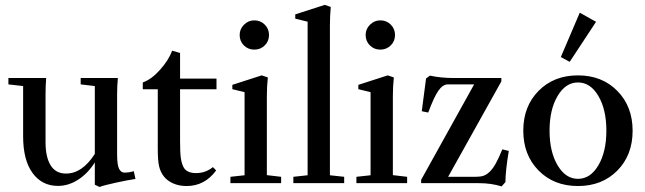

<svg xmlns="http://www.w3.org/2000/svg" viewBox="-20 -746 2627 782"><path d="M216.3 11.2Q150.9 11.2 112.5 -41.5Q74.2 -94.2 74.2 -190.4V-395.5L14.2 -402.3V-428.2H168Q165.5 -394 165.5 -363.3V-167Q165.5 -106 186.3 -72.5Q207 -39.1 249 -39.1Q314.9 -39.1 366.2 -119.1V-395.5L308.6 -402.3V-428.2H460Q457 -395.5 457 -363.3V-117.7Q457 -74.7 464.8 -58.8Q472.7 -43 486.8 -43Q507.3 -43 524.9 -48.8L531.7 -17.1Q503.4 -13.2 452.9 -2.2Q402.3 8.8 385.3 15.6L366.2 6.3V-84.5Q337.9 -39.6 298.3 -14.2Q258.8 11.2 216.3 11.2Z M740.2 11.7Q709.5 11.7 685.3 1Q661.1 -9.8 647.9 -26.9Q633.8 -44.4 628.2 -67.9Q622.6 -91.3 622.6 -139.2V-382.3H561.5V-410.2Q596.7 -422.4 631.8 -461.7Q667 -501 681.2 -539.6L713.4 -530.3V-425.8H861.8V-382.3H713.4V-172.4Q713.4 -124.5 716.3 -103.8Q719.2 -83 726.1 -67.9Q738.3 -41 778.3 -41Q817.4 -41 847.2 -65.4L860.4 -51.8Q813.5 11.7 740.2 11.7Z M1015.6 -543.9Q990.7 -543.9 973.4 -561Q956.1 -578.1 956.1 -603.5Q956.1 -627.9 973.9 -645.5Q991.7 -663.1 1015.6 -663.1Q1041 -663.1 1058.3 -645.8Q1075.7 -628.4 1075.7 -603.5Q1075.7 -578.1 1058.3 -561Q1041 -543.9 1015.6 -543.9ZM918.5 0V-25.9L976.1 -32.2V-370.6L926.3 -382.8V-400.4L1045.9 -439L1070.8 -430.7Q1066.9 -394 1066.9 -353.5V-32.7L1125 -25.9V0Z M1174.8 0V-25.9L1232.9 -32.2V-657.7L1182.6 -669.9V-687.5L1302.7 -726.1L1327.1 -717.8Q1323.7 -678.7 1323.7 -641.1V-32.2L1381.8 -25.9V0Z M1528.8 -543.9Q1503.9 -543.9 1486.6 -561Q1469.2 -578.1 1469.2 -603.5Q1469.2 -627.9 1487.1 -645.5Q1504.9 -663.1 1528.8 -663.1Q1554.2 -663.1 1571.5 -645.8Q1588.9 -628.4 1588.9 -603.5Q1588.9 -578.1 1571.5 -561Q1554.2 -543.9 1528.8 -543.9ZM1431.6 0V-25.9L1489.3 -32.2V-370.6L1439.5 -382.8V-400.4L1559.1 -439L1584 -430.7Q1580.1 -394 1580.1 -353.5V-32.7L1638.2 -25.9V0Z M2022.9 13.2Q1981 0 1930.7 0H1695.3V-13.7L1911.1 -402.3H1804.2Q1783.2 -402.3 1765.1 -376Q1748 -351.6 1724.1 -287.6L1697.8 -293L1715.3 -426.3L1731 -438Q1775.4 -428.2 1830.1 -428.2H2022V-414.6L1805.2 -25.9H1917Q1935.5 -25.9 1948.2 -29.8Q1960.9 -33.7 1973.9 -45.9Q1986.8 -58.1 1999 -79.8Q2011.2 -101.6 2025.9 -137.7L2052.2 -131.3Q2038.6 -48.8 2038.6 -4.4Z M2300.3 -494.1 2264.2 -513.7 2341.3 -694.3 2407.7 -657.2ZM2494.4 -51.3Q2432.1 11.7 2334 11.7Q2235.8 11.7 2173.6 -51.5Q2111.3 -114.7 2111.3 -213.9Q2111.3 -313 2173.6 -376Q2235.8 -439 2334 -439Q2432.1 -439 2494.4 -375.7Q2556.6 -312.5 2556.6 -213.4Q2556.6 -114.3 2494.4 -51.3ZM2334 -17.6Q2384.8 -17.6 2417.2 -72.8Q2449.7 -127.9 2449.7 -213.9Q2449.7 -299.8 2417.2 -355Q2384.8 -410.2 2334 -410.2Q2283.7 -410.2 2251 -355Q2218.3 -299.8 2218.3 -213.9Q2218.3 -127.9 2251 -72.8Q2283.7 -17.6 2334 -17.6Z"/></svg>

Font: Elstob 14pt Medium
Style: Regular
Weight: 500
Designer: Peter S. Baker
Version: Version 1.015